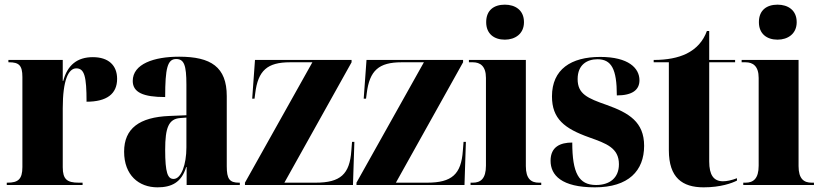

<svg xmlns="http://www.w3.org/2000/svg" viewBox="-20 -793 3527 823"><path d="M9 0H334V-10H317C268 -10 249 -24 249 -76V-329C249 -449 273 -500 307 -500C342 -500 351 -465 351 -357C437 -357 482 -390 482 -455C482 -513 445 -548 378 -548C311 -548 269 -514 251 -446H249V-536H16V-526H19C61 -526 76 -513 76 -463V-77C76 -24 57 -10 12 -10H9Z M655 10C714 10 758 -10 778 -77H780V0H1008V-10H1004C964 -10 952 -26 952 -80V-381C952 -506 884 -550 748 -550C640 -550 549 -519 549 -446C549 -397 594 -377 688 -377C688 -501 698 -540 735 -540C769 -540 779 -514 779 -430V-299L707 -296C577 -291 512 -242 512 -143C512 -42 575 10 655 10ZM724 -26C699 -26 688 -52 688 -151C688 -246 703 -283 752 -287L779 -289V-161C779 -88 757 -26 724 -26Z M1030 0H1493L1499 -185H1489L1486 -147C1479 -46 1439 -10 1333 -10H1199L1487 -526V-536H1073L1061 -370H1071L1074 -393C1086 -491 1126 -526 1223 -526H1319L1030 -10Z M1508 0H1971L1977 -185H1967L1964 -147C1957 -46 1917 -10 1811 -10H1677L1965 -526V-536H1551L1539 -370H1549L1552 -393C1564 -491 1604 -526 1701 -526H1797L1508 -10Z M2144 -623C2188 -623 2226 -648 2226 -698C2226 -750 2188 -773 2144 -773C2098 -773 2064 -750 2064 -698C2064 -648 2098 -623 2144 -623ZM1997 0H2300V-10H2290C2257 -10 2234 -26 2234 -81V-536H1990V-526H2007C2038 -526 2063 -510 2063 -459V-83C2063 -27 2040 -10 2007 -10H1997Z M2530 10C2674 10 2741 -61 2741 -168C2741 -270 2676 -309 2581 -343C2498 -372 2456 -390 2456 -454C2456 -516 2497 -539 2541 -539C2601 -539 2624 -497 2624 -384C2691 -384 2721 -408 2721 -449C2721 -501 2674 -549 2553 -549C2428 -549 2346 -496 2346 -380C2346 -284 2399 -242 2506 -204C2579 -178 2633 -159 2633 -89C2633 -30 2593 0 2535 0C2461 0 2433 -51 2433 -182C2382 -182 2340 -164 2340 -104C2340 -42 2387 10 2530 10Z M2996 10C3069 10 3118 -8 3139 -19V-29C3115 -20 3095 -16 3079 -16C3039 -16 3020 -43 3020 -101V-526H3131V-536H3020V-660H3010C2994 -616 2965 -584 2923 -563C2886 -545 2839 -536 2782 -536V-526H2847V-149C2847 -31 2905 10 2996 10Z M3313 -623C3357 -623 3395 -648 3395 -698C3395 -750 3357 -773 3313 -773C3267 -773 3233 -750 3233 -698C3233 -648 3267 -623 3313 -623ZM3166 0H3469V-10H3459C3426 -10 3403 -26 3403 -81V-536H3159V-526H3176C3207 -526 3232 -510 3232 -459V-83C3232 -27 3209 -10 3176 -10H3166Z"/></svg>

Font: Noto Serif Display Condensed Black
Style: Regular
Weight: 900
Width: 3
Designer: Monotype Design Team
Foundry: Monotype Imaging Inc.
Version: Version 2.009